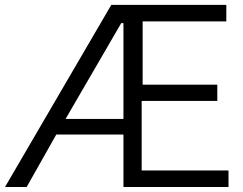

<svg xmlns="http://www.w3.org/2000/svg" viewBox="-24 -751 977 771"><path d="M239.3 -273.4Q296.9 -273.4 471.7 -273.4Q471.7 -369.1 471.7 -658.2Q469.7 -658.2 462.9 -658.2Q407.2 -561.5 239.3 -273.4ZM-3.9 0Q102.5 -182.6 422.9 -731.4Q538.1 -731.4 884.8 -731.4Q884.8 -714.8 884.8 -665Q800.8 -665 548.8 -665Q548.8 -601.6 548.8 -411.1Q624 -411.1 848.6 -411.1Q848.6 -394.5 848.6 -345.7Q772.5 -345.7 544.9 -345.7Q544.9 -275.4 544.9 -66.4Q631.8 -66.4 893.6 -66.4Q893.6 -49.8 893.6 0Q788.1 0 471.7 0Q471.7 -52.7 471.7 -210.9Q404.3 -210.9 202.1 -210.9Q172.9 -158.2 83 0Q61.5 0 -3.9 0Z"/></svg>

Font: Gothic A1
Style: Regular
Weight: 400
Designer: HanYang I&C Co.,Ltd.
Version: Version 2.50